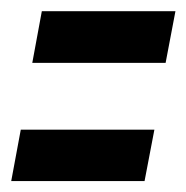

<svg xmlns="http://www.w3.org/2000/svg" viewBox="-43 -414 332 342"><path d="M14.5 -302H252L269.5 -394H31.5ZM-23 -91.5H214.5L232 -183H-6Z"/></svg>

Font: Anybody Condensed
Style: Bold Italic
Weight: 700
Width: 3
Italic angle: -10°
Version: Version 1.113;gftools[0.9.25]